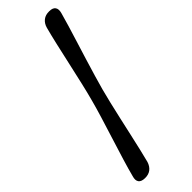

<svg xmlns="http://www.w3.org/2000/svg" viewBox="-301 -786 944 944"><g transform="rotate(-45 170.5 -314.0)"><path d="M141.5 -314.5Q152 -353 164.5 -407.2Q177 -461.5 190 -520Q203 -578.5 215.2 -632Q227.5 -685.5 237.5 -722.5Q244 -745.5 260.5 -758.5Q277 -771.5 302.5 -771Q327.5 -771 336.2 -758Q345 -745 338.5 -722Q331 -694 319 -654.2Q307 -614.5 292.8 -568.8Q278.5 -523 264.2 -476.5Q250 -430 237.5 -388Q225 -346 216.5 -314.5Q208 -283 198 -240.8Q188 -198.5 177.5 -152Q167 -105.5 156.8 -59.5Q146.5 -13.5 137.2 26.5Q128 66.5 120.5 94.5Q113 118 96.8 130.5Q80.5 143 55.5 142.5Q30.5 142 21.5 129.2Q12.5 116.5 19.5 93Q29 56 45.2 2.5Q61.5 -51 80 -109.5Q98.5 -168 115 -222Q131.5 -276 141.5 -314.5Z"/></g></svg>

Font: Fraunces
Style: Italic
Weight: 900
Italic angle: -16°
Version: Version 1.000;[0bf87f6ff]